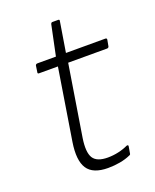

<svg xmlns="http://www.w3.org/2000/svg" viewBox="-122 -690 625 774"><g transform="rotate(-20 190.5 -303.0)"><path d="M208 12Q143 12 119.5 -24Q96 -60 108 -136L157 -442H76Q69 -442 71 -449L75 -476Q77 -482 84 -482H163L190 -611Q192 -618 197 -618H222Q229 -618 227 -611L206 -482H375Q382 -482 381 -475L376 -448Q374 -442 368 -442H201L152 -137Q143 -78 158.5 -53Q174 -28 221 -28Q244 -28 266.5 -33Q289 -38 308 -47Q316 -49 315 -42L310 -13Q310 -8 304 -6Q284 3 259 7.5Q234 12 208 12Z"/></g></svg>

Font: Sofia Sans ExtraLight
Style: Italic
Weight: 250
Italic angle: -9°
Version: Version 4.100-B